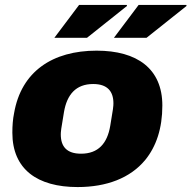

<svg xmlns="http://www.w3.org/2000/svg" viewBox="-20 -745 775 777"><path d="M200 -592H332L494 -721L493 -725H300ZM441 -592H573L735 -721L734 -725H541ZM294 12C411 12 507 -24 568 -98C612 -152 637 -225 637 -318C637 -467 535 -540 371 -540C193 -540 66 -456 37 -287C32 -263 30 -236 30 -208C30 -60 131 12 294 12ZM308 -123C250 -123 226 -152 226 -201C226 -211 227 -223 239 -292C251 -362 287 -405 357 -405C414 -405 439 -376 439 -327C439 -316 438 -304 426 -235C414 -165 378 -123 308 -123Z"/></svg>

Font: Archivo Black
Style: Italic
Weight: 900
Italic angle: -10°
Designer: Hector Gatti
Foundry: Omnibus-Type
Version: Version 2.001